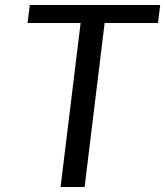

<svg xmlns="http://www.w3.org/2000/svg" viewBox="-20 -747 660 767"><path d="M222 0 302 -655H90L99 -727H620L611 -655H398L318 0Z"/></svg>

Font: Expletus Sans
Style: Italic
Weight: 400
Italic angle: -7°
Designer: Jasper de Waard
Foundry: Designtown
Version: Version 7.500